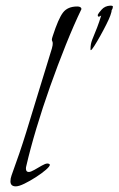

<svg xmlns="http://www.w3.org/2000/svg" viewBox="-20 -655 421 681"><path d="M36 6Q17 6 17 -12Q17 -22 21 -33Q50 -112 72.5 -184.5Q95 -257 117 -330Q139 -403 164 -483Q166 -490 166.5 -494Q167 -498 167 -501Q167 -506 165.5 -508.5Q164 -511 164 -515Q164 -518 167 -527Q187 -589 203.5 -610.5Q220 -632 254 -632Q268 -632 269 -623Q242 -567 213.5 -496Q185 -425 158 -349Q131 -273 109 -199.5Q87 -126 73 -65Q72 -62 72 -57Q72 -45 82 -45Q89 -45 102 -52.5Q115 -60 128 -67.5Q141 -75 148 -75Q154 -75 157 -71Q157 -65 142.5 -52.5Q128 -40 107 -26.5Q86 -13 66.5 -3.5Q47 6 36 6ZM302 -477Q301 -477 301 -480Q301 -491 302.5 -498.5Q304 -506 307 -514Q317 -538 324.5 -557.5Q332 -577 339 -600Q338 -599 335 -597.5Q332 -596 330 -596Q326 -596 327 -603Q329 -608 340.5 -621Q352 -634 371 -635H373Q384 -635 379 -626Q380 -625 378.5 -623Q377 -621 376 -619Q376 -615 374.5 -610Q373 -605 371 -599Q367 -588 357 -568Q347 -548 335.5 -527.5Q324 -507 314.5 -492Q305 -477 302 -477Z"/></svg>

Font: Bilbo
Style: Regular
Weight: 400
Designer: Robert E. Leuschke
Foundry: Robert E. Leuschke
Version: Version 1.100